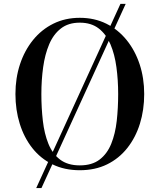

<svg xmlns="http://www.w3.org/2000/svg" viewBox="-20 -850 806 970"><path d="M163 100 588.5 -830.5H615L189.5 100ZM383 10Q306 10 245.5 -19.5Q185 -49 143.2 -102Q101.5 -155 79.8 -224.8Q58 -294.5 58 -375Q58 -455.5 81 -525.2Q104 -595 147 -648Q190 -701 249.8 -730.5Q309.5 -760 383 -760Q457 -760 516.8 -730.5Q576.5 -701 619.5 -648Q662.5 -595 685.5 -525.2Q708.5 -455.5 708.5 -375Q708.5 -294.5 686.8 -224.8Q665 -155 623 -102Q581 -49 520.8 -19.5Q460.5 10 383 10ZM383 -14.5Q445 -14.5 483.2 -43.8Q521.5 -73 542 -123.8Q562.5 -174.5 569.8 -239.5Q577 -304.5 577 -375Q577 -445.5 568.2 -510.5Q559.5 -575.5 538 -626.2Q516.5 -677 478.8 -706.2Q441 -735.5 383 -735.5Q325.5 -735.5 287.8 -706.2Q250 -677 228.5 -626.2Q207 -575.5 198 -510.5Q189 -445.5 189 -375Q189 -304.5 196.5 -239.5Q204 -174.5 224.5 -123.8Q245 -73 283.5 -43.8Q322 -14.5 383 -14.5Z"/></svg>

Font: Bodoni Moda 9pt Medium
Style: Regular
Weight: 500
Designer: Owen Earl
Foundry: indestructible type
Version: Version 2.005